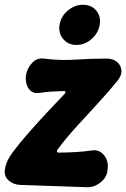

<svg xmlns="http://www.w3.org/2000/svg" viewBox="-38 -764 528 803"><path d="M202.4 -138.2Q199.2 -133.2 200.4 -129.4Q201.6 -125.6 207.6 -125.6Q245 -126.2 278.4 -128Q311.8 -129.8 347 -135Q368 -138.2 384.2 -127.1Q400.4 -116 408.3 -95.8Q416.2 -75.6 411.4 -49Q407.2 -20.4 381.7 -0.4Q356.2 19.6 326.6 19L46.4 9.4Q17.8 8.2 -2.2 -9.7Q-22.2 -27.6 -17.4 -56.2Q-14.2 -76 -6.5 -92.1Q1.2 -108.2 14.6 -126.6Q44.6 -166.6 81.3 -208.2Q118 -249.8 156.8 -291.6Q195.6 -333.4 231.4 -370.6Q236.4 -375.6 235.5 -379.7Q234.6 -383.8 228 -383.2Q203 -382.6 178.2 -381.1Q153.4 -379.6 128.2 -375.6Q106.4 -371.8 92.7 -382.2Q79 -392.6 73.4 -411.1Q67.8 -429.6 70.6 -449Q75.8 -479.6 96.5 -501.2Q117.2 -522.8 145.8 -519Q210.2 -510.2 276.5 -514.6Q342.8 -519 407.8 -519Q434.4 -519 451.1 -505.3Q467.8 -491.6 469.8 -470.3Q471.8 -449 453.4 -426.2Q414.8 -378.6 368.6 -328.9Q322.4 -279.2 278.9 -231Q235.4 -182.8 202.4 -138.2ZM211 -660Q216.8 -695.6 245.6 -719.8Q274.4 -744 308.6 -744Q344.2 -744 364.5 -719.8Q384.8 -695.6 379 -660Q373.2 -625.8 345.1 -600.9Q317 -576 281.4 -576Q247.2 -576 226.2 -600.9Q205.2 -625.8 211 -660Z"/></svg>

Font: Winky Sans
Style: Italic
Weight: 400
Italic angle: -8.97852°
Designer: Simon Atzbach
Foundry: typofactur
Version: Version 1.205